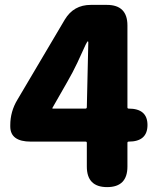

<svg xmlns="http://www.w3.org/2000/svg" viewBox="-20 -765 649 785"><path d="M418 0Q335 0 335 -84V-181Q335 -186 330 -186H106Q22 -186 22 -248V-253Q22 -309 51 -357L245 -685Q281 -745 351 -745H417Q501 -745 501 -661V-326Q501 -321 506 -321Q583 -321 583 -254Q583 -186 506 -186Q501 -186 501 -181V-84Q501 0 418 0ZM195 -325Q192 -321 197 -321H329Q335 -321 335 -327L341 -591Q341 -596 339 -596Q337 -596 330 -582L296 -508Q277 -468 255 -430Z"/></svg>

Font: Resource Han Rounded JP Heavy
Style: Regular
Weight: 900
Designer: Cyano Hao (round all glyphs); Ryoko NISHIZUKA 西塚涼子 (kana, bopomofo & ideographs); Paul D. Hunt (Latin, Greek & Cyrillic)
Foundry: Cyano Hao
Version: 0.990